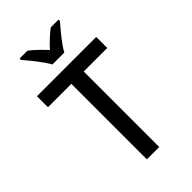

<svg xmlns="http://www.w3.org/2000/svg" viewBox="-279 -1031 1120 1120"><g transform="rotate(-45 281.5 -470.5)"><path d="M232 -781H330C353 -826 408 -890 442 -929V-941H378C344 -915 315 -888 281 -851C249 -886 215 -919 185 -941H121V-929C156 -889 208 -825 232 -781ZM230 0H332V-623H526V-714H37V-623H230Z"/></g></svg>

Font: Noto Sans Mono SemiCondensed Medium
Style: Regular
Weight: 500
Width: 4
Designer: Monotype Design Team
Foundry: Monotype Imaging Inc.
Version: Version 2.014